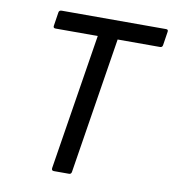

<svg xmlns="http://www.w3.org/2000/svg" viewBox="-76 -722 714 789"><g transform="rotate(10 281.0 -327.5)"><path d="M201.2 0Q190.4 0 191.9 -11.2L282.2 -578.1H106Q95.7 -578.1 97.2 -587.9L106 -645Q107.4 -654.8 118.2 -654.8H554.2Q563.5 -654.8 562 -645L553.2 -587.9Q551.8 -578.1 542 -578.1H365.2L274.9 -9.8Q273.4 0 264.2 0Z"/></g></svg>

Font: Sofia Sans
Style: Italic
Weight: 400
Italic angle: -9°
Designer: Botio Nikoltchev, Ani Petrova
Foundry: lettersoup
Version: Version 4.100